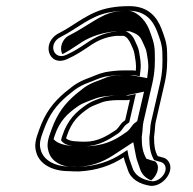

<svg xmlns="http://www.w3.org/2000/svg" viewBox="-20 -535 629 626"><path d="M231.4 -74H231.1C215 -74 200.7 -78.4 195.6 -84C195.7 -84.3 195.8 -84.6 195.8 -84.9C196 -85.6 196.7 -88 197.8 -91.4C213.5 -138.4 235.5 -159.6 271.4 -183.8C280.4 -189.9 300.8 -196.4 315.3 -202.5C325.5 -205.9 347.5 -208.5 361.1 -208.5H390.9C395.3 -208.5 397.2 -208.6 403.5 -209.9L388.1 -143.2C382.2 -139.1 376.7 -134.1 372.6 -128.5L365 -118.2C363.7 -116.5 362.1 -114.9 358.5 -111.5C330.6 -92.9 299.7 -73 257.5 -73C248.3 -73 239.7 -73.3 231.4 -74ZM383.6 -22.2C386.4 -7.5 392.5 4.7 396.4 17.9C405.8 48.6 433.8 65.4 471.3 71L471.6 71C511.4 73.4 551 23 529.5 -8.6C520 -22.5 508.7 -21 494.2 -26.1C484.5 -43.5 482.2 -61.3 482.3 -88.6L484.3 -105.7C485.9 -118.5 485.1 -126.5 488 -139L516.3 -261.6C525.8 -302.6 525.6 -333.6 524.8 -364.4C524.6 -396.3 514.7 -418.8 506.1 -442.2C491.9 -478.2 464.5 -515 402.1 -515C379.4 -515 360.7 -513.6 339.8 -509.9C270.3 -497.9 224.4 -453.2 174.6 -428.1C111 -397.9 138.3 -313.6 200 -342.8C227.9 -355.3 246.6 -367.9 271.9 -384.8C296.1 -401.8 322.4 -414.2 357.8 -418H383.7C394.1 -414.1 400.5 -404.5 406.3 -392.4C411.2 -379.8 416.5 -372.2 418.3 -360C421.1 -341.2 425.2 -325.5 422.7 -304.6C421.3 -304.9 416.4 -305.5 413.3 -305.5H383.5C364.5 -305.5 338 -302.7 321.7 -299.4C298.5 -294 283.2 -285.4 263.4 -278.5C246.8 -272.2 231.7 -264.3 218.1 -254.6L190.7 -232.8C153.4 -200.9 127.7 -167.8 108.2 -113.4C95.8 -81 91.2 -60.7 98.4 -37.7C108.6 -1.3 148.5 23 204.2 23C214.9 23.7 225.3 24 236.2 24H236.4L236.6 24C295.1 21 342.2 4.8 383.6 -22.2ZM254 -58C301.5 -58 337.1 -81.1 365.1 -99.8C369.7 -102.9 373.9 -107.7 376.6 -111.1L384.5 -121.7C388.4 -127.2 395.5 -132 401.4 -136.1L422.8 -228.6L403.6 -224.6C397.6 -223.3 398.5 -223.5 394.4 -223.5H364.6C349.1 -223.5 327.4 -221.3 313.5 -216.7C299.8 -212.1 278.5 -204.9 264.7 -195.5C227.1 -170.1 200.3 -143.9 183.3 -92.9C182 -89.1 181.3 -87 180.8 -84.9L179.1 -77.3L183.1 -72.8C196.3 -58.1 225.4 -58 254 -58ZM208.1 8H207.7C155.9 8 121.8 -14.6 113.3 -44.7C107.1 -64.3 110.2 -79.2 122.5 -111.3C141.2 -163.4 164.3 -192.4 199 -222.3L225.6 -243.6C238.1 -252.3 251 -259 265.8 -264.6C286.9 -272 301.6 -280.2 321.6 -284.8C335.9 -287.7 362.6 -290.5 380.1 -290.5H409.9C411.1 -290.5 416.5 -289.9 416.6 -289.9L435.6 -286.3L438 -306.3C440.8 -330.1 436.2 -347.5 433.6 -365.3C431.3 -380.6 425.2 -389.2 420.8 -400.3C415.3 -414.5 405.8 -426.9 389.6 -433H360.4C321.6 -428.8 291.2 -414.7 265.1 -396.4C240.1 -379.8 222.7 -368 196.2 -356.2C154.8 -336.5 133.6 -393.4 178.8 -414.9C233.8 -442.7 275 -484.1 339.1 -495.1C359.1 -498.7 376.5 -500 398.6 -500C454.1 -500 478.2 -468.1 491.5 -434.4C500.2 -410.7 509.3 -390 509.4 -360.8C510.3 -329.8 510.4 -300.9 501.3 -261.6L473 -139C469.5 -124 470.4 -115.3 469 -104.1L466.9 -86.1C466.8 -55.6 470.4 -34.5 482.3 -13.2C500.8 -6.8 509.7 -7.9 516.1 1.5C530.8 23.2 502.3 57.1 476.2 56C441.3 50.7 418.9 35.9 411.3 10.8C406.9 -3.7 401.2 -15.3 398.7 -28.1L395.3 -45.9L377.2 -34.1C338.8 -9 295.2 6 239.5 9C227.2 9 218.9 8.7 208.1 8ZM154.9 -81 155.6 -84C155.7 -84.4 155.8 -84.6 155.8 -84.9C156.1 -86.2 156.8 -88.4 158 -91.9C174 -140.1 198.8 -164.6 236.6 -190.2C252.1 -200.6 274.9 -207.1 286.2 -211.9C308.5 -221.4 339.7 -223.5 364.6 -223.5H389.2L449.6 -236.2L427.3 -139.9C421.5 -135.9 415.9 -132 411.3 -125.7L403.5 -115.3C401.5 -112.7 398.3 -109.5 394.4 -106C369.8 -89.5 332 -58 254 -58C243.7 -58 233.3 -58.3 223.7 -59C186.7 -60.2 166 -68.7 154.9 -81ZM237 9C275.2 6.6 311.3 -4.1 349.1 -28.8L414.5 -71.5L423.6 -24.6C426.3 -10.8 432.2 1 436.3 14.9C442.7 35.7 458 47.5 473 53C489.6 40.6 502 13.1 490.5 -3.7C487.7 -7.9 485.4 -9.2 485.2 -9.2C487.6 -8 462.9 -15.1 457.3 -17.6C445.6 -38.4 442.1 -56.8 442.1 -87.6L444.2 -105.1C445.7 -117.3 444.9 -125.5 448 -139L476.3 -261.6C485.6 -302 485.5 -332.1 484.7 -363.1C484.5 -393.8 474.9 -415.3 466.3 -438.8C450.9 -478.1 418.2 -500 398.6 -500C380.1 -500 370.2 -499.3 354.3 -496.4C308.7 -488.6 264.8 -449.4 205.8 -419.6C182.3 -408.5 172.4 -376.8 183.7 -358.4C200.7 -367 216.1 -377.1 237 -391.1C263.3 -409.4 298.6 -426.8 355.4 -433H402.8L413.3 -429C436.4 -420.3 439.9 -408.6 445.9 -396C450.7 -383.8 456.4 -375.9 458.4 -362.1C461.1 -343.8 465.4 -327.3 462.8 -305.2L459.8 -280.3L405.4 -290.5H380.1C370.8 -290.5 349.5 -288.5 339.5 -286.6C327.4 -283.6 314.9 -277 290.2 -268.2C278.4 -263.7 265.5 -257.3 253.7 -248.9L227.1 -227.7C191.9 -197.5 167.1 -166.2 147.9 -112.6C135.5 -80.2 131.6 -62.1 138.4 -40.6C148.4 -4.9 186.3 8 207.7 8H211C220 8.6 227 8.9 237 9Z"/></svg>

Font: HoneyBee
Style: BlurIt
Weight: 700
Foundry: Cannot Into Space Fonts
Version: Version 0.89